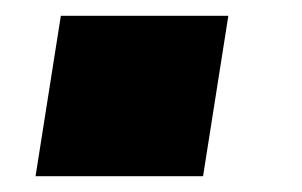

<svg xmlns="http://www.w3.org/2000/svg" viewBox="-20 -223 382 243"><path d="M25 0 57 -203H269L237 0Z"/></svg>

Font: Nunito Sans 10pt Expanded Black
Style: Italic
Weight: 900
Width: 7
Italic angle: -9°
Designer: Vernon Adams
Foundry: Vernon Adams
Version: Version 3.101;gftools[0.9.27]